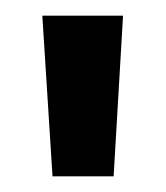

<svg xmlns="http://www.w3.org/2000/svg" viewBox="-20 -817 212 245"><path d="M34 -797 47 -592H125L137 -797Z"/></svg>

Font: Malmofest Medium
Style: Regular
Weight: 500
Designer: Jonny Pinhorn (Poppins), Kolossal
Version: Version 1.004;Glyphs 3.1.2 (3151)